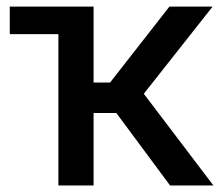

<svg xmlns="http://www.w3.org/2000/svg" viewBox="-20 -566 682 586"><path d="M9.8 -461.9V-545.9H265.6V-314H315.9L497.1 -545.9H628.9L418.9 -279.8L631.3 0H499L335 -221.2H265.6V0H158.2V-461.9Z"/></svg>

Font: Inter Medium
Style: Regular
Weight: 500
Designer: Rasmus Andersson
Foundry: rsms
Version: Version 4.001;git-9221beed3